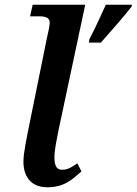

<svg xmlns="http://www.w3.org/2000/svg" viewBox="-20 -780 578 811"><path d="M180 11C256 11 288 -26 324 -56L307 -90C273 -67 260 -63 242 -63C213 -63 210 -91 210 -119C210 -146 221 -199 227 -229L340 -760H118L107 -711H148C173 -711 190 -704 190 -686C190 -669 185 -651 180 -628L107 -269C93 -198 79 -136 79 -97C79 -39 107 11 180 11ZM355 -600H406C448 -647 503 -710 535 -751L538 -760H427C407 -716 383 -663 358 -615Z"/></svg>

Font: Noto Serif Semi
Style: Italic
Weight: 600
Italic angle: -12°
Designer: Monotype Design Team
Foundry: Monotype Imaging Inc.
Version: Version 1.901